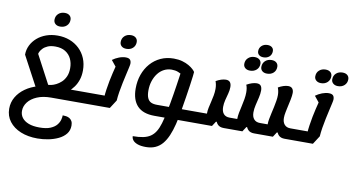

<svg xmlns="http://www.w3.org/2000/svg" viewBox="-118 -1236 3736 2027"><g transform="rotate(10 1750.5 -222.0)"><path d="M376 475Q274 475 196 443Q118 411 73.5 352.5Q29 294 29 216Q29 148 62 91.5Q95 35 153.5 -6.5Q212 -48 288 -69L270 -46L95 -374Q95 -427 118 -474Q141 -521 182 -556.5Q223 -592 278.5 -612Q334 -632 401 -632Q471 -632 530 -609.5Q589 -587 633.5 -544.5Q678 -502 702 -444Q726 -386 726 -316Q726 -260 711 -215Q696 -170 671 -135.5Q646 -101 616 -76L598 -94H871L851 25H445Q358 25 295.5 51.5Q233 78 199.5 121.5Q166 165 166 216Q166 258 190 289.5Q214 321 260.5 339Q307 357 376 357Q450 357 494 338.5Q538 320 560.5 292.5Q583 265 590.5 236.5Q598 208 598 188Q616 188 635.5 191Q655 194 671 203.5Q687 213 697.5 231Q708 249 708 279Q708 331 678.5 368Q649 405 600 428.5Q551 452 492.5 463.5Q434 475 376 475ZM391 -102Q401 -102 424 -107Q447 -112 475 -126Q503 -140 529 -164Q555 -188 572 -225.5Q589 -263 589 -316Q589 -371 568 -415.5Q547 -460 504 -487Q461 -514 396 -514Q347 -514 315 -500Q283 -486 264.5 -466.5Q246 -447 238 -430Q230 -413 230 -406ZM851 25 871 -94Q884 -94 886.5 -78Q889 -62 884 -34Q880 -8 872 8.5Q864 25 851 25ZM408 -730Q375 -730 356 -747Q337 -764 337 -791Q337 -831 364 -856Q391 -881 433 -881Q466 -881 485 -864Q504 -847 504 -819Q504 -780 477.5 -755Q451 -730 408 -730Z M852 25 871 -94H1035L996 -73Q998 -114 1005 -161Q1012 -208 1021 -255Q1030 -302 1040 -342.5Q1050 -383 1057 -411Q1064 -439 1066 -448L1070 -400L1007 -478Q1038 -501 1076 -515.5Q1114 -530 1148 -530Q1179 -530 1193 -516.5Q1207 -503 1207 -473Q1207 -462 1200 -431Q1193 -400 1183 -355.5Q1173 -311 1162 -260Q1151 -209 1143 -158.5Q1135 -108 1132 -65L1074 25ZM852 25Q839 25 836 9.5Q833 -6 838 -34Q843 -62 850.5 -78Q858 -94 871 -94ZM1137 -620Q1104 -620 1085 -637Q1066 -654 1066 -681Q1066 -721 1093 -746Q1120 -771 1162 -771Q1195 -771 1214 -754Q1233 -737 1233 -709Q1233 -670 1206.5 -645Q1180 -620 1137 -620Z M1790 25 1818 -94H1973L1954 25ZM1519 365Q1465 365 1430.5 352.5Q1396 340 1380 320Q1364 300 1364 276Q1428 276 1474 266.5Q1520 257 1552 235.5Q1584 214 1606.5 177.5Q1629 141 1645 87Q1661 33 1676 -41Q1685 -83 1694 -133Q1703 -183 1711.5 -235.5Q1720 -288 1727.5 -338Q1735 -388 1741 -430.5Q1747 -473 1751 -501L1759 -456Q1745 -464 1716 -475.5Q1687 -487 1648 -487Q1605 -487 1567.5 -468Q1530 -449 1502.5 -414Q1475 -379 1459 -331.5Q1443 -284 1443 -227Q1443 -177 1456 -147.5Q1469 -118 1494 -106Q1519 -94 1558 -94H1708V25H1552Q1429 25 1368 -39Q1307 -103 1307 -226Q1307 -306 1331.5 -375Q1356 -444 1401.5 -496Q1447 -548 1510 -577Q1573 -606 1650 -606Q1701 -606 1741.5 -594.5Q1782 -583 1812 -565.5Q1842 -548 1860 -531Q1878 -514 1884 -503Q1884 -497 1879.5 -457Q1875 -417 1866 -356.5Q1857 -296 1846 -224.5Q1835 -153 1823 -84Q1809 1 1791.5 71.5Q1774 142 1750.5 196.5Q1727 251 1695.5 288.5Q1664 326 1620.5 345.5Q1577 365 1519 365ZM1954 25 1973 -94Q1986 -94 1988.5 -78Q1991 -62 1987 -34Q1982 -8 1974.5 8.5Q1967 25 1954 25Z M2947 25Q2906 25 2883.5 2.5Q2861 -20 2856 -59L2892 -27H2783L2923 -321Q2916 -287 2909 -253Q2902 -219 2902 -192Q2902 -146 2924.5 -120Q2947 -94 2989 -94H3048L3028 25ZM1955 25 1974 -94H2138L2094 -49V-95Q2094 -125 2101 -158.5Q2108 -192 2116.5 -226.5Q2125 -261 2131.5 -296.5Q2138 -332 2138 -367Q2138 -391 2134 -412Q2130 -433 2124 -448Q2151 -464 2179 -473Q2207 -482 2230 -482Q2261 -482 2275 -464Q2289 -446 2289 -413Q2289 -379 2279 -342.5Q2269 -306 2259.5 -268Q2250 -230 2250 -194Q2250 -146 2272 -120Q2294 -94 2337 -94H2463L2419 -49V-95Q2419 -125 2426 -161.5Q2433 -198 2442 -236.5Q2451 -275 2457.5 -313.5Q2464 -352 2464 -386Q2464 -410 2460.5 -431Q2457 -452 2450 -467Q2478 -483 2506 -492Q2534 -501 2557 -501Q2588 -501 2601.5 -483.5Q2615 -466 2615 -433Q2615 -398 2605 -356.5Q2595 -315 2585 -272.5Q2575 -230 2575 -193Q2575 -146 2597.5 -120Q2620 -94 2662 -94H2785L2745 -49V-95Q2745 -119 2750.5 -150.5Q2756 -182 2764 -216Q2772 -250 2779.5 -285.5Q2787 -321 2792.5 -354.5Q2798 -388 2798 -416Q2798 -440 2793.5 -461Q2789 -482 2783 -496Q2811 -512 2838.5 -521Q2866 -530 2889 -530Q2920 -530 2934 -512.5Q2948 -495 2948 -466Q2948 -439 2939 -393.5Q2930 -348 2917 -292Q2904 -236 2893.5 -177.5Q2883 -119 2881 -66L2822 25H2620Q2579 25 2556.5 2.5Q2534 -20 2528 -59L2564 -27H2529L2495 25H2295Q2253 25 2230.5 2.5Q2208 -20 2203 -59L2239 -27H2203L2169 25ZM1955 25Q1942 25 1939 9.5Q1936 -6 1941 -34Q1946 -62 1953.5 -78Q1961 -94 1974 -94ZM3028 25 3048 -94Q3061 -94 3063.5 -78Q3066 -62 3061 -34Q3057 -8 3049 8.5Q3041 25 3028 25ZM2644 -620Q2612 -620 2593 -636.5Q2574 -653 2574 -680Q2574 -720 2601 -745Q2628 -770 2670 -770Q2702 -770 2721 -753.5Q2740 -737 2740 -709Q2740 -669 2713.5 -644.5Q2687 -620 2644 -620ZM2462 -620Q2430 -620 2410.5 -636.5Q2391 -653 2391 -680Q2391 -720 2418.5 -745Q2446 -770 2487 -770Q2520 -770 2539.5 -753.5Q2559 -737 2559 -709Q2559 -669 2531.5 -644.5Q2504 -620 2462 -620ZM2577 -783Q2548 -783 2530 -798Q2512 -813 2512 -838Q2512 -874 2537 -896.5Q2562 -919 2600 -919Q2630 -919 2647.5 -904Q2665 -889 2665 -864Q2665 -827 2640.5 -805Q2616 -783 2577 -783Z M3029 25 3048 -94H3212L3173 -73Q3175 -114 3182 -161Q3189 -208 3198 -255Q3207 -302 3217 -342.5Q3227 -383 3234 -411Q3241 -439 3243 -448L3247 -400L3184 -478Q3215 -501 3253 -515.5Q3291 -530 3325 -530Q3356 -530 3370 -516.5Q3384 -503 3384 -473Q3384 -462 3377 -431Q3370 -400 3360 -355.5Q3350 -311 3339 -260Q3328 -209 3320 -158.5Q3312 -108 3309 -65L3251 25ZM3029 25Q3016 25 3013 9.5Q3010 -6 3015 -34Q3020 -62 3027.5 -78Q3035 -94 3048 -94ZM3405 -620Q3373 -620 3353.5 -637Q3334 -654 3334 -680Q3334 -721 3361 -745.5Q3388 -770 3430 -770Q3463 -770 3482 -753.5Q3501 -737 3501 -709Q3501 -670 3474 -645Q3447 -620 3405 -620ZM3223 -620Q3191 -620 3171.5 -637Q3152 -654 3152 -680Q3152 -721 3179.5 -745.5Q3207 -770 3248 -770Q3281 -770 3300 -753.5Q3319 -737 3319 -709Q3319 -670 3292 -645Q3265 -620 3223 -620Z"/></g></svg>

Font: Lemonada Medium
Style: Regular
Weight: 500
Designer: Mohamed Gaber (Arabic), Eduardo Tunni (Latin)
Foundry: Kief Type Foundry
Version: Version 4.004; ttfautohint (v1.8.2)